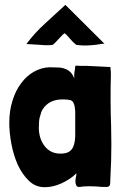

<svg xmlns="http://www.w3.org/2000/svg" viewBox="-20 -777 516 799"><path d="M166 -677.7Q124 -639.6 89.8 -593.8Q123 -591.8 140.6 -590.8Q158.2 -589.8 167 -588.9Q176.8 -588.9 182.6 -588.9Q188.5 -588.9 197.3 -589.8Q201.2 -590.8 208 -597.7Q214.8 -605.5 222.7 -613.3Q231.4 -622.1 238.3 -629.9Q245.1 -636.7 249 -638.7Q253.9 -635.7 260.7 -627.9Q267.6 -620.1 275.4 -611.3Q283.2 -602.5 290 -596.7Q296.9 -589.8 299.8 -589.8Q324.2 -586.9 344.7 -587.9Q365.2 -588.9 379.9 -590.8Q396.5 -592.8 405.3 -594.7Q414.1 -595.7 415 -594.7Q360.4 -649.4 252 -756.8Q208 -715.8 166 -677.7ZM381.8 -501Q358.4 -502 340.8 -502.9Q337.9 -502.9 330.1 -502.9Q322.3 -502.9 314.5 -502.9Q305.7 -503.9 299.8 -503.9Q293 -502.9 293 -502Q293 -490.2 290 -478.5Q288.1 -466.8 289.1 -451.2Q282.2 -467.8 272.5 -477.5Q261.7 -487.3 249 -491.2Q236.3 -496.1 220.7 -496.1Q205.1 -497.1 186.5 -497.1Q152.3 -496.1 121.1 -478.5Q89.8 -460.9 67.4 -429.7Q44.9 -400.4 32.2 -358.4Q18.6 -316.4 18.6 -265.6Q18.6 -225.6 27.3 -178.7Q36.1 -131.8 53.7 -91.8Q72.3 -51.8 99.6 -25.4Q127 2 166 2Q201.2 2 237.3 -14.6Q274.4 -32.2 297.9 -55.7Q297.9 -45.9 295.9 -39.1Q293.9 -32.2 293.9 -21.5Q293.9 -12.7 296.9 -6.8Q298.8 -1 305.7 1Q317.4 1 327.1 -1Q337.9 -2 348.6 -2Q365.2 -2 381.8 -1Q398.4 1 414.1 1Q418 1 425.8 1Q438.5 -1 438.5 -13.7Q439.5 -27.3 439.5 -40Q443.4 -108.4 443.4 -174.8Q443.4 -212.9 442.4 -252Q438.5 -356.4 441.4 -463.9Q441.4 -467.8 441.4 -473.6Q441.4 -480.5 440.4 -486.3Q440.4 -492.2 439.5 -498Q407.2 -500 381.8 -501ZM175.8 -342.8Q200.2 -363.3 241.2 -363.3Q261.7 -363.3 272.5 -360.4Q283.2 -357.4 287.1 -345.7Q292 -335 293 -314.5Q293 -293.9 293 -258.8Q293 -231.4 293 -209Q292 -185.5 286.1 -169.9Q281.2 -155.3 268.6 -146.5Q255.9 -137.7 231.4 -137.7Q189.5 -137.7 165 -169.9Q141.6 -201.2 141.6 -246.1Q141.6 -258.8 142.6 -272.5Q143.6 -286.1 148.4 -298.8Q153.3 -324.2 175.8 -342.8Z"/></svg>

Font: Londrina Solid
Style: NNS
Weight: 400
Designer: Marcelo Magalhaes
Version: Version 1.002